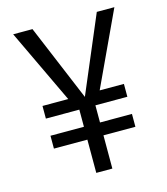

<svg xmlns="http://www.w3.org/2000/svg" viewBox="-106 -782 752 865"><g transform="rotate(-15 270.0 -350.0)"><path d="M236 0V-155H80V-215H236V-295H80V-354H200L36 -700H126L275 -344L426 -700H508L347 -355H460V-295H311V-215H460V-155H311V0Z"/></g></svg>

Font: Carrois Gothic SC
Style: Regular
Weight: 400
Designer: Ralph du Carrois
Foundry: Ralph du Carrois
Version: Version 1.002